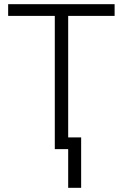

<svg xmlns="http://www.w3.org/2000/svg" viewBox="-20 -713 589 918"><path d="M306 185V0H242V-637H19V-693H528V-637H306V-56H368V185Z"/></svg>

Font: Ubuntu Sans Light
Style: Regular
Weight: 300
Designer: Dalton Maag Ltd
Foundry: Dalton Maag Ltd
Version: Version 1.006; ttfautohint (v1.8.4.7-5d5b)